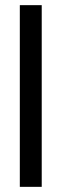

<svg xmlns="http://www.w3.org/2000/svg" viewBox="-20 -725 239 745"><path d="M56.9 0V-705H141.9V0Z"/></svg>

Font: TikTok Sans Light
Style: Regular
Weight: 300
Version: Version 4.000